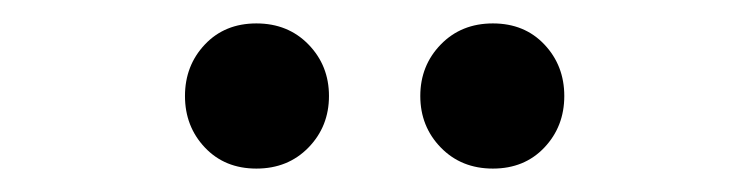

<svg xmlns="http://www.w3.org/2000/svg" viewBox="-20 -728 640 164"><path d="M199 -584Q172 -584 155 -602Q138 -620 138 -646Q138 -672 155 -690Q172 -708 199 -708Q226 -708 243.5 -690Q261 -672 261 -646Q261 -620 243.5 -602Q226 -584 199 -584ZM401 -584Q374 -584 356.5 -602Q339 -620 339 -646Q339 -672 356.5 -690Q374 -708 401 -708Q428 -708 445 -690Q462 -672 462 -646Q462 -620 445 -602Q428 -584 401 -584Z"/></svg>

Font: SauceCodePro Nerd Font Mono
Style: Regular
Weight: 500
Monospace: yes
Designer: Paul D. Hunt, Teo Tuominen
Foundry: Adobe Systems Incorporated
Version: Version 2.030;PS 1.000;hotconv 16.6.51;makeotf.lib2.5.65220;